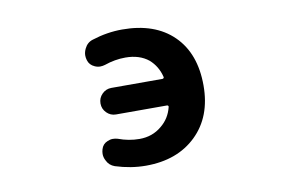

<svg xmlns="http://www.w3.org/2000/svg" viewBox="-63 -663 1126 758"><g transform="rotate(-10 500.0 -284.0)"><path d="M383.8 -230.5Q362.3 -230.5 346.7 -246.1Q331.1 -261.7 331.1 -283.7Q331.1 -305.7 346.7 -321.3Q362.3 -336.9 383.8 -336.9H588.9Q591.8 -336.9 593.8 -339.4Q595.7 -341.8 594.7 -343.8Q584 -387.7 551.8 -416Q515.6 -445.3 459 -445.3Q417 -445.3 375 -430.7Q365.2 -427.7 355.5 -427.7Q344.7 -427.7 334 -432.6Q313.5 -441.4 307.6 -461.9Q304.7 -471.7 304.7 -480.5Q304.7 -494.1 311.5 -507.8Q322.3 -530.3 344.7 -537.1Q405.3 -556.6 465.8 -556.6Q596.7 -556.6 670.4 -484.4Q744.1 -412.1 744.1 -283.2Q744.1 -158.2 668 -84.5Q591.8 -10.7 465.8 -10.7Q405.3 -10.7 343.8 -30.3Q321.3 -38.1 311.5 -59.6Q304.7 -72.3 304.7 -85.9Q304.7 -94.7 307.6 -104.5Q313.5 -125 333 -132.8Q343.8 -137.7 354.5 -137.7Q364.3 -137.7 374 -134.8Q416 -119.1 459 -119.1Q510.7 -119.1 547.9 -150.4Q583 -178.7 593.8 -223.6Q594.7 -226.6 592.8 -228.5Q590.8 -230.5 588.9 -230.5Z"/></g></svg>

Font: Gen Jyuu Gothic Monospace Bold
Style: Bold
Weight: 700
Designer: [Source Han Sans]
Ryoko NISHIZUKA  (kana & ideographs); Paul D. Hunt (Latin, Greek & Cyrillic); Wenlong ZHANG  (bopomofo
Version: Version 1.002.20150607